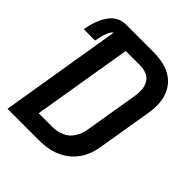

<svg xmlns="http://www.w3.org/2000/svg" viewBox="-204 -859 984 984"><g transform="rotate(45 288.0 -367.5)"><path d="M14 0H244Q277 0 311 -6.5Q345 -13 377 -30Q409 -47 433.5 -74Q458 -101 471.5 -133.5Q485 -166 490 -199L539 -494Q546 -533 543.5 -571Q541 -609 524.5 -642Q508 -675 478.5 -696.5Q449 -718 412 -726.5Q375 -735 336 -735H136Q113 -735 91 -724.5Q69 -714 53.5 -694.5Q38 -675 28 -653.5Q18 -632 12 -610Q6 -588 2 -565H84Q86 -578 89 -590.5Q92 -603 96 -615.5Q100 -628 106 -640.5Q112 -653 123 -661ZM143 -97 233 -638H336Q361 -638 383 -629.5Q405 -621 417 -601.5Q429 -582 431 -558Q433 -534 429 -510L380 -215Q375 -183 357 -153.5Q339 -124 307.5 -110.5Q276 -97 244 -97Z"/></g></svg>

Font: Iosevka Sparkle SmBdObl
Style: Regular
Weight: 600
Italic angle: -9°
Designer: Belleve Invis
Foundry: Belleve Invis
Version: Version 4.5.0; ttfautohint (v1.8.3)